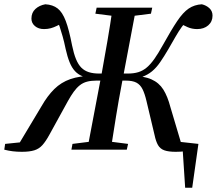

<svg xmlns="http://www.w3.org/2000/svg" viewBox="-43 -700 1014 898"><path d="M773 0 776 -39 885 -27 856 178H823L810 -21L846 0ZM59 10Q36 10 16 7.5Q-4 5 -23 0L-19 -27L98 -39L42 -21L151 -203Q179 -252 211 -283.5Q243 -315 286 -330Q329 -345 392 -346L398 -331Q367 -334 345 -342.5Q323 -351 308 -367Q293 -383 282.5 -409Q272 -435 264 -471Q257 -505 250 -529.5Q243 -554 236 -575.5Q229 -597 217 -618L245 -590Q235 -585 222 -578.5Q209 -572 194.5 -568Q180 -564 163 -564Q137 -564 120.5 -578Q104 -592 104 -613Q104 -641 122.5 -658Q141 -675 169 -680Q204 -678 226.5 -660.5Q249 -643 264.5 -602Q280 -561 294 -488Q302 -449 312.5 -423.5Q323 -398 337.5 -383.5Q352 -369 372.5 -362.5Q393 -356 420 -356H483L479 -323H407Q383 -323 364 -318Q345 -313 330 -301Q315 -289 302 -271Q289 -253 275 -228L187 -68Q171 -39 155.5 -21.5Q140 -4 117.5 3Q95 10 59 10ZM291 0 296 -27 408 -41H446L556 -27L550 0ZM365 0 432 -353Q446 -430 459.5 -508.5Q473 -587 484 -664H594L527 -310Q512 -232 499.5 -154.5Q487 -77 475 0ZM514 -622 403 -636 409 -664H669L663 -636L552 -622ZM779 10Q745 10 725.5 3Q706 -4 696 -21.5Q686 -39 680 -68L642 -228Q634 -262 623.5 -283Q613 -304 595 -313.5Q577 -323 545 -323H479L484 -356H555Q583 -356 604 -362.5Q625 -369 643 -384Q661 -399 679 -424.5Q697 -450 718 -488Q758 -560 785.5 -601Q813 -642 839.5 -660Q866 -678 901 -680Q922 -675 936.5 -661.5Q951 -648 951 -627Q951 -599 931 -581.5Q911 -564 879 -564Q855 -564 834.5 -573Q814 -582 802 -590L842 -615Q823 -596 807.5 -574.5Q792 -553 777.5 -527.5Q763 -502 745 -471Q724 -435 706 -409Q688 -383 668 -366.5Q648 -350 623 -341Q598 -332 565 -329L567 -346Q629 -345 665 -329Q701 -313 721 -281Q741 -249 754 -199L807 -21L757 -40L869 -27L863 0Q843 5 822.5 7.5Q802 10 779 10Z"/></svg>

Font: Source Serif 4 48pt SemiBold
Style: Italic
Weight: 600
Italic angle: -12°
Designer: Frank Grießhammer
Foundry: Adobe Systems Incorporated
Version: Version 4.004;hotconv 1.0.116;makeotfexe 2.5.65601